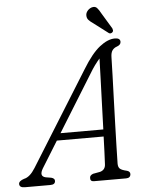

<svg xmlns="http://www.w3.org/2000/svg" viewBox="-97 -919 715 965"><g transform="rotate(-5 261.0 -436.5)"><path d="M87.5 -87Q64 -48 98 -40.5L125.5 -36Q143 -31 142.5 -19Q142.5 0 117.5 0H-11Q-38.5 0 -38.5 -19Q-38 -34 -11 -42.5Q18.5 -48.5 45.5 -92L340 -565Q386 -640.5 427.2 -673Q468.5 -705.5 504.5 -705.5Q531.5 -705.5 531.5 -686.5Q531.5 -671.5 512.5 -664.5Q497 -659.5 488.5 -648Q480 -636.5 479.5 -614Q478.5 -573.5 476.8 -517.8Q475 -462 472.8 -400Q470.5 -338 468.8 -277Q467 -216 465.5 -164Q464 -112 463.5 -77.5Q463.5 -60 472.2 -51.8Q481 -43.5 508 -37.5Q523 -33 523 -20Q522 0 499.5 0H337.5Q318.5 0 319.5 -18Q319.5 -31.5 336.5 -37.5L372 -44Q399.5 -51.5 400 -81.5Q401.5 -107 402.8 -142.5Q404 -178 405.5 -219.5H169.5ZM368 -541 191 -255H407Q409 -314.5 411.2 -378.8Q413.5 -443 415.5 -503.5Q417.5 -564 419 -612Q407.5 -599 394.2 -581Q381 -563 368 -541ZM449 -835.5 496.5 -757Q498.5 -752 499 -747Q499.5 -742 495 -737.5Q486 -729.5 477 -735L402 -792Q388.5 -801 380.5 -809.8Q372.5 -818.5 372 -831Q371 -843.5 379.5 -854.8Q388 -866 402 -871Q419 -876 428.8 -865.8Q438.5 -855.5 449 -835.5Z"/></g></svg>

Font: Fraunces 144pt SuperSoft Light
Style: Italic
Weight: 300
Italic angle: -16°
Version: Version 1.000;[b76b70a41]